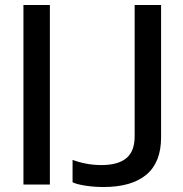

<svg xmlns="http://www.w3.org/2000/svg" viewBox="-20 -740 735 770"><path d="M74 0V-720H180V0ZM395 10Q357 10 322 4.5Q287 -1 271 -9V-99Q293 -90 324 -84Q355 -78 387 -78Q453 -78 486.5 -105.5Q520 -133 520 -193V-720H626V-189Q626 -89 567 -39.5Q508 10 395 10Z"/></svg>

Font: Instrument Sans Medium
Style: Regular
Weight: 500
Designer: Rodrigo Fuenzalida
Foundry: fragTYPE
Version: Version 1.000;gftools[0.9.28]